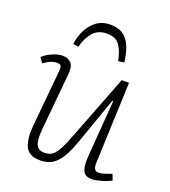

<svg xmlns="http://www.w3.org/2000/svg" viewBox="-138 -846 850 961"><g transform="rotate(20 287.0 -365.5)"><path d="M11 -473Q23 -484 40 -494Q57 -504 76.5 -510.5Q96 -517 115 -517Q144 -517 160 -499Q176 -481 172 -442L143 -134Q138 -76 149.5 -52.5Q161 -29 192 -29Q216 -29 232 -39Q248 -49 264.5 -78.5Q281 -108 303 -167L433 -503H472L455 -71Q454 -51 460 -39.5Q466 -28 482 -28Q494 -28 510.5 -33Q527 -38 550 -47L562 -15Q554 -11 541.5 -5.5Q529 0 514.5 4Q500 8 486.5 11Q473 14 462 14Q424 14 413 -11.5Q402 -37 406 -88L429 -389L424 -390L337 -143Q317 -86 296 -51.5Q275 -17 249 -1.5Q223 14 187 14Q124 14 106 -27.5Q88 -69 95 -139L123 -436Q125 -456 121.5 -465Q118 -474 98 -474Q83 -474 67 -467.5Q51 -461 30 -446ZM286 -745Q330 -745 356.5 -725Q383 -705 396.5 -670Q410 -635 415 -591L384 -586Q373 -640 352 -668.5Q331 -697 284 -697Q237 -697 210 -664.5Q183 -632 172 -586L143 -590Q147 -626 163.5 -661.5Q180 -697 210.5 -721Q241 -745 286 -745Z"/></g></svg>

Font: Literata ExtraLight
Style: Italic
Weight: 250
Italic angle: -2°
Designer: Latin by Veronika Burian and Jose Scaglione. Greek by Irene Vlachou. Cyrillic by Vera Evstafieva
Foundry: TypeTogether
Version: Version 3.002